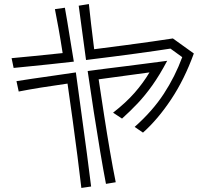

<svg xmlns="http://www.w3.org/2000/svg" viewBox="-20 -841 1040 944"><path d="M642 -217Q730 -295 785.5 -380Q841 -465 876 -560L818 -602Q754 -592 648 -577.5Q542 -563 403 -546Q391 -632 381.5 -705Q372 -778 367 -813L417 -821Q421 -781 427.5 -726Q434 -671 443 -599Q520 -609 593.5 -618.5Q667 -628 728.5 -637Q790 -646 830 -652L933 -578Q887 -451 821.5 -352.5Q756 -254 683 -189ZM37 -555Q81 -559 146.5 -565.5Q212 -572 288 -580Q278 -645 268 -700.5Q258 -756 250 -796L299 -803Q304 -778 311 -734Q318 -690 326.5 -638.5Q335 -587 343 -538Q282 -531 225 -525Q168 -519 122 -514.5Q76 -510 47 -507ZM501 63Q488 -4 472.5 -96.5Q457 -189 441 -292Q425 -395 411 -492Q464 -499 508.5 -504.5Q553 -510 597 -515.5Q641 -521 690.5 -527.5Q740 -534 802 -542Q765 -472 729 -421.5Q693 -371 656.5 -332.5Q620 -294 580 -258L536 -287Q599 -336 641.5 -384.5Q684 -433 715 -485L465 -451Q478 -364 492 -273.5Q506 -183 520.5 -98.5Q535 -14 549 55ZM380 83Q372 13 361 -72Q350 -157 337.5 -249Q325 -341 312 -430Q169 -410 72 -391L61 -442Q91 -447 139 -454Q187 -461 243.5 -469Q300 -477 353 -485Q367 -383 381 -279.5Q395 -176 407.5 -84Q420 8 428 76Z"/></svg>

Font: Train One
Style: Regular
Weight: 400
Designer: Fontworks Inc.
Foundry: Fontworks Inc.
Version: Version 1.100